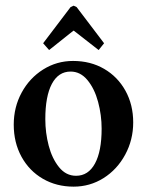

<svg xmlns="http://www.w3.org/2000/svg" viewBox="-20 -663 528 689"><path d="M29.3 -215.8Q29.3 -278.3 57.6 -330.6Q85.9 -382.8 134.8 -413.6Q183.6 -444.3 242.2 -444.3Q304.7 -444.3 353.5 -416Q402.3 -387.7 430.2 -337.4Q458 -287.1 458 -223.6Q458 -161.1 429.2 -107.9Q400.4 -54.7 351.6 -23.9Q302.7 6.8 244.1 6.8Q182.6 6.8 133.8 -21.5Q85 -49.8 57.1 -100.6Q29.3 -151.4 29.3 -215.8ZM344.7 -201.2Q344.7 -250 332 -297.4Q319.3 -344.7 293.9 -375.5Q268.6 -406.2 233.4 -406.2Q189.5 -406.2 166 -361.8Q142.6 -317.4 142.6 -235.4Q142.6 -186.5 154.8 -140.1Q167 -93.8 191.9 -63Q216.8 -32.2 252.9 -32.2Q296.9 -32.2 320.8 -76.2Q344.7 -120.1 344.7 -201.2ZM134.8 -507.8 233.4 -637.7 244.1 -642.6 254.9 -637.7 353.5 -507.8 334 -483.4 245.1 -552.7H243.2L156.2 -483.4Z"/></svg>

Font: Comprehension Dark
Style: Regular
Weight: 700
Designer: Alfredo Marco Pradil
Foundry: Alfredo Marco Pradil
Version: 1.0